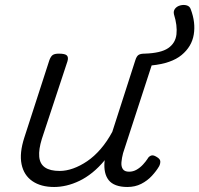

<svg xmlns="http://www.w3.org/2000/svg" viewBox="-20 -729 795 766"><path d="M196 17Q143 17 109 -6.5Q75 -30 66 -74Q57 -118 77 -180L177 -489Q183 -505 191 -510Q199 -515 215 -515Q240 -515 247 -507.5Q254 -500 249 -484L147 -175Q134 -133 136.5 -104Q139 -75 159.5 -61Q180 -47 218 -47Q244 -47 272 -57Q300 -67 328 -86Q356 -105 381.5 -134.5Q407 -164 428 -203L520 -489Q525 -505 533 -510Q541 -515 557 -515Q622 -517 651 -537Q680 -557 684 -592Q688 -627 674 -672Q671 -685 678.5 -694.5Q686 -704 699.5 -707.5Q713 -711 725 -707.5Q737 -704 741 -692Q761 -639 753 -591Q745 -543 704.5 -509.5Q664 -476 585 -468L471 -118Q466 -99 464.5 -82Q463 -65 470 -54.5Q477 -44 495 -44Q511 -44 525 -52Q539 -60 550.5 -72.5Q562 -85 569 -96Q573 -104 582 -108Q591 -112 605 -103Q619 -95 619.5 -85.5Q620 -76 615 -66Q604 -47 586 -27.5Q568 -8 543.5 4.5Q519 17 488 17Q462 17 443 10Q424 3 413.5 -10.5Q403 -24 399 -42.5Q395 -61 397 -84L398 -90Q374 -61 348.5 -40.5Q323 -20 297 -7.5Q271 5 245.5 11Q220 17 196 17Z"/></svg>

Font: Playwrite RO Light
Style: Regular
Weight: 300
Version: Version 1.002